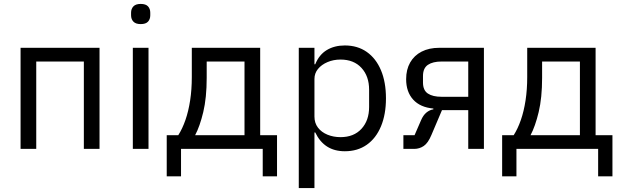

<svg xmlns="http://www.w3.org/2000/svg" viewBox="-20 -760 3172 980"><path d="M85 0V-516H488V0H408V-446H165V0Z M698 -637Q673 -637 661 -649.5Q649 -662 649 -682V-695Q649 -715 661 -727.5Q673 -740 698 -740Q724 -740 735.5 -727.5Q747 -715 747 -695V-682Q747 -662 735.5 -649.5Q724 -637 698 -637ZM658 0V-516H738V0Z M831 140V-70H890Q911 -103 926.5 -147.5Q942 -192 950.5 -247.5Q959 -303 959 -367V-516H1308V-70H1394V140H1321V0H904V140ZM976 -70H1228V-446H1035V-363Q1035 -261 1017.5 -188Q1000 -115 976 -70Z M1505 200V-516H1585V-432H1589Q1609 -481 1648 -504.5Q1687 -528 1740 -528Q1805 -528 1852 -495Q1899 -462 1924.5 -401.5Q1950 -341 1950 -258Q1950 -176 1924.5 -115Q1899 -54 1852 -21Q1805 12 1740 12Q1687 12 1649.5 -12Q1612 -36 1589 -84H1585V200ZM1718 -60Q1786 -60 1825 -102.5Q1864 -145 1864 -214V-302Q1864 -371 1825 -413.5Q1786 -456 1718 -456Q1682 -456 1651.5 -443Q1621 -430 1603 -408Q1585 -386 1585 -357V-165Q1585 -132 1603 -108.5Q1621 -85 1651.5 -72.5Q1682 -60 1718 -60Z M2039 0V-70H2096L2129 -146Q2140 -172 2156.5 -185.5Q2173 -199 2192 -202V-206Q2125 -212 2089 -251.5Q2053 -291 2053 -356Q2053 -405 2073.5 -441Q2094 -477 2132 -496.5Q2170 -516 2222 -516H2450V0H2370V-198H2236L2182 -71Q2165 -30 2143 -15Q2121 0 2094 0ZM2234 -266H2370V-446H2234Q2189 -446 2164 -429Q2139 -412 2139 -372V-339Q2139 -299 2164 -282.5Q2189 -266 2234 -266Z M2543 140V-70H2602Q2623 -103 2638.5 -147.5Q2654 -192 2662.5 -247.5Q2671 -303 2671 -367V-516H3020V-70H3106V140H3033V0H2616V140ZM2688 -70H2940V-446H2747V-363Q2747 -261 2729.5 -188Q2712 -115 2688 -70Z"/></svg>

Font: IBM Plex Sans Var
Style: Regular
Weight: 400
Designer: Mike Abbink, Paul van der Laan, Pieter van Rosmalen
Foundry: Bold Monday
Version: Version 3.000